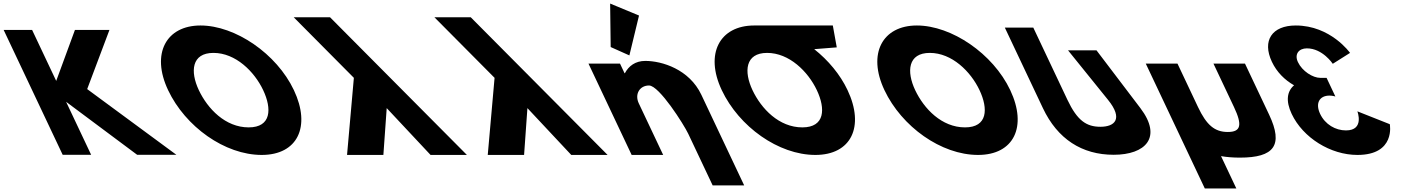

<svg xmlns="http://www.w3.org/2000/svg" viewBox="-295 -870 7962 1078"><path d="M695.3 -0.9 194.5 -369.8 319.6 -702.1H125.8L20.6 -415.7L-114.8 -702.1H-274.6L56.9 -0.9H216.7L76.1 -298.4L475.1 -0.9Z M648.8 -363.9C745.6 -159.1 967 -0.1 1174.4 -0.1C1375.8 -0.1 1452 -159.1 1355.1 -363.9C1258.3 -568.8 1025.5 -726.9 830.8 -726.9C637.9 -726.9 551.9 -568.8 648.8 -363.9ZM821.3 -363.9C771.9 -468.5 780.3 -573 903.5 -573C1027.6 -573 1133.2 -468.5 1182.6 -363.9C1232 -259.4 1228.7 -154.8 1101.2 -154.8C970.3 -154.8 870.8 -259.4 821.3 -363.9Z M2122.5 0 1876.2 -263 1857.5 0H1653.5L1691.8 -433L1354.1 -773H1558.1L2326.5 0Z M2912.5 0 2666.2 -263 2647.5 0H2443.5L2481.8 -433L2144.1 -773H2348.1L3116.5 0Z M3133.7 -605.9 3238.7 -558.9 3292.8 -782.8 3130.7 -850ZM3251.5 0H3428.5L3291.4 -290C3267.3 -341 3296.1 -390 3349.1 -390C3406.1 -390 3545.1 -170 3569.2 -119L3706.3 171H3883.3L3642.7 -338C3575.1 -481 3421.9 -528 3327.9 -528C3271.9 -528 3234.6 -499 3213.5 -459H3211.5L3186 -513H3009Z M3929.9 -363.9C3880.6 -468.4 3888.9 -572.8 4011.7 -573L4011.7 -573L4012 -573H4012.1C4136.2 -573 4241.7 -468.5 4291.2 -363.9C4340.6 -259.4 4337.3 -154.8 4209.8 -154.8C4078.9 -154.8 3979.3 -259.4 3929.9 -363.9ZM3938.9 -727 3939 -726.9C3746.3 -726.6 3660.6 -568.6 3757.4 -363.9C3854.2 -159.1 4075.6 -0.1 4283 -0.1C4484.4 -0.1 4560.6 -159.1 4463.7 -363.9C4422 -452.3 4354.9 -531.9 4276.5 -594L4403.1 -604L4380.9 -727Z M4670.8 -363.9C4767.6 -159.1 4989 -0.1 5196.4 -0.1C5397.8 -0.1 5474 -159.1 5377.1 -363.9C5280.3 -568.8 5047.5 -726.9 4852.8 -726.9C4659.9 -726.9 4573.9 -568.8 4670.8 -363.9ZM4843.3 -363.9C4793.9 -468.5 4802.3 -573 4925.5 -573C5049.6 -573 5155.2 -468.5 5204.6 -363.9C5254 -259.4 5250.7 -154.8 5123.2 -154.8C4992.3 -154.8 4892.8 -259.4 4843.3 -363.9Z M5861.3 -587.5H5701.5L5926 -309.5C6014.1 -200.5 5961.8 -158.2 5883.6 -158.2C5805.4 -158.2 5753.7 -192.2 5698.2 -309.5L5506.5 -715H5346.7L5560.5 -262.8C5642.5 -89.4 5779.5 -1 5958 -1C6136.5 -1 6232.6 -98.6 6107.9 -262.8Z M6316 -513H6138L6469.4 188H6646.4L6560.6 6.6C6593.2 12.3 6628.5 15 6666.6 15C6858.6 15 6912 -54 6830.7 -226L6695 -513H6518L6633.3 -269C6681.1 -168 6672.5 -129 6598.5 -129C6524.5 -129 6479.1 -168 6431.3 -269Z M7188 -511.8C7188 -511.8 7130.9 -598.5 7042.5 -598.5C6997.5 -598.5 6971.1 -566.2 6992.4 -521.2C7016.5 -470.2 7075.8 -432.8 7118.3 -432.8H7153.2L7202.6 -328.2C7202.6 -328.2 7186.6 -333.3 7169.6 -333.3C7113.5 -333.3 7088.5 -290.8 7117 -230.5C7145.2 -171 7203.3 -137.8 7262 -137.8C7367.4 -137.8 7326.1 -244.9 7326.1 -244.9L7508.2 -172.7C7508.2 -172.7 7542.1 -0.1 7326.2 -0.1C7175.8 -0.1 7020.7 -96.2 6957.2 -230.5C6922.3 -304.4 6931.8 -358 6970.6 -391.1C6918.2 -420.9 6873.5 -465.1 6846.2 -522.9C6790 -641.9 6846.7 -726.9 6980.1 -726.9C7176.5 -726.9 7284.9 -573 7284.9 -573Z"/></svg>

Font: Hussar
Style: BdOpOblFive
Weight: 700
Foundry: Cannot Into Space Fonts
Version: Version 2.00